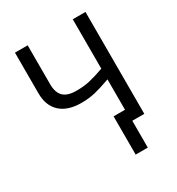

<svg xmlns="http://www.w3.org/2000/svg" viewBox="-209 -845 1075 1165"><g transform="rotate(-30 329.0 -263.0)"><path d="M483 0V188H398V-80H478V-293Q415 -270 369.5 -259Q324 -248 271 -248Q176 -248 124.5 -295Q73 -342 73 -429V-714H162V-442Q162 -383 190.5 -355Q219 -327 282 -327Q332 -327 374.5 -336.5Q417 -346 478 -368V-714H567V0Z"/></g></svg>

Font: Noto Sans Display
Style: Regular
Weight: 400
Designer: Monotype Design team
Foundry: Monotype Imaging Inc.
Version: Version 1.000